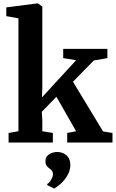

<svg xmlns="http://www.w3.org/2000/svg" viewBox="-20 -839 682 1130"><path d="M30.5 0V-56.5L88.5 -66.5V-731L17 -744V-795.5L199.5 -819H203L229 -800.5V-322.5L227 -266L428 -484.5L352 -497V-551.5H612V-497L532 -483L409.5 -358L586.5 -65.5L642 -56.5V0H375.5V-56.5L428 -66.5L312 -269.5L226 -181L229 -132.5V-66.5L291 -56.5V0ZM394 132Q393.5 165 376.8 193.5Q360 222 337.8 242Q315.5 262 299 270.5H297.5L258.5 250.5L257.5 244Q270.5 237.5 281 219Q291.5 200.5 291.5 188.5Q291.5 173 285 165.2Q278.5 157.5 270.5 152Q262 146.5 254.8 136.8Q247.5 127 247.5 109.5Q247.5 89.5 259.2 77.5Q271 65.5 286.8 60.5Q302.5 55.5 313 55.5H316Q350.5 55.5 372.2 75.8Q394 96 394 132Z"/></svg>

Font: Merriweather 28pt
Style: Bold
Weight: 700
Version: Version 2.100